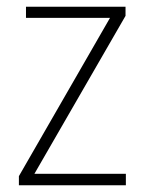

<svg xmlns="http://www.w3.org/2000/svg" viewBox="-20 -549 429 569"><path d="M353 0H36V-27L306 -496H57V-529H352V-502L82 -34H353Z"/></svg>

Font: Noto Sans Armenian SemiCondensed ExtraLight
Style: Regular
Weight: 200
Width: 4
Designer: Monotype Design Team
Foundry: Monotype Imaging Inc.
Version: Version 2.008; ttfautohint (v1.8.4.7-5d5b)